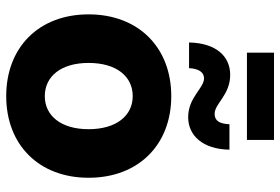

<svg xmlns="http://www.w3.org/2000/svg" viewBox="-164 -739 915 627"><g transform="rotate(90 293.5 -425.5)"><path d="M293.9 11.7C453.1 11.7 560.5 -95.2 560.5 -257.3C560.5 -419.9 453.1 -527.3 293.9 -527.3C134.8 -527.3 26.9 -419.9 26.9 -257.3C26.9 -94.7 134.8 11.7 293.9 11.7ZM293.9 -114.3C230 -114.3 185.5 -166.5 185.5 -257.3C185.5 -349.1 230 -401.4 293.9 -401.4C357.4 -401.4 401.9 -348.6 401.9 -257.3C401.9 -166.5 357.4 -114.3 293.9 -114.3ZM362.8 -582.5C422.9 -582.5 467.3 -630.4 468.8 -717.3H385.7C384.3 -685.5 375 -668.9 351.6 -668.9C318.4 -668.9 290 -719.7 224.6 -719.7C162.6 -719.7 120.6 -672.4 118.7 -585.4H202.6C204.1 -615.2 214.8 -634.3 235.8 -634.3C268.1 -634.3 297.9 -582.5 362.8 -582.5ZM437 -862.8H151.9V-774.4H437Z"/></g></svg>

Font: Raveo Display
Style: Bold
Weight: 700
Designer: Jakub Foglar, Rasmus Andersson (Inter)
Foundry: Jakubfoglar.com
Version: Version 1.100;Glyphs 3.2.3 (3260)